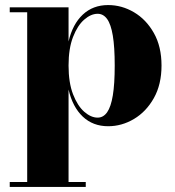

<svg xmlns="http://www.w3.org/2000/svg" viewBox="-20 -489 692 759"><path d="M18.5 250V230.5H87.5V-440.5H18.5V-460H251V-325Q267 -393.5 307.2 -431.2Q347.5 -469 407.5 -469Q461.5 -469 509.8 -440.5Q558 -412 588.2 -358.5Q618.5 -305 618.5 -230Q618.5 -155 588.2 -101.2Q558 -47.5 509.8 -18.8Q461.5 10 407.5 10Q347.5 10 307.2 -28Q267 -66 251 -135V230.5H319V250ZM366 -24Q388.5 -24 403.5 -45.2Q418.5 -66.5 426 -111.8Q433.5 -157 433.5 -230Q433.5 -303 426 -348Q418.5 -393 403.5 -413.8Q388.5 -434.5 366 -434.5Q339.5 -434.5 313 -411.5Q286.5 -388.5 268.8 -343Q251 -297.5 251 -230Q251 -162 268.8 -116.2Q286.5 -70.5 313 -47.2Q339.5 -24 366 -24Z"/></svg>

Font: Bodoni Moda 11pt ExtraBold
Style: Regular
Weight: 800
Designer: Owen Earl
Foundry: indestructible type
Version: Version 2.004